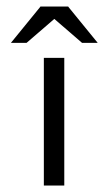

<svg xmlns="http://www.w3.org/2000/svg" viewBox="-20 -572 334 592"><path d="M178.2 -393.6V0H115.2V-393.6ZM190.9 -551.8 190.4 -551.3 281.2 -439.9H232.9L147.5 -513.7L62 -439.9H13.7L104.5 -551.3L104 -551.8H189.9Z"/></svg>

Font: Fibel Vienna LRS
Style: Regular
Weight: 400
Designer: Peter Wiegel
Foundry: Peter Wioegel
Version: Version 000.000